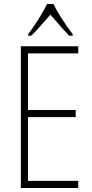

<svg xmlns="http://www.w3.org/2000/svg" viewBox="-20 -947 465 967"><path d="M122 -767H137C166 -795 164 -795 234 -873C286 -812 311 -785 329 -767H346V-775C307 -825 267 -889 249 -927H217C193 -879 160 -825 122 -775ZM85 0H374V-36H121V-357H361V-393H121V-678H374V-714H85Z"/></svg>

Font: Kathrein 37 Thin Condensed
Style: Regular
Weight: 250
Width: 3
Designer: Lazydogs Typefoundry, based on Open Sans by Ascender Corporation
Foundry: Lazydogs Typefoundry
Version: Version 1.003;PS 001.003;hotconv 1.0.88;makeotf.lib2.5.64775